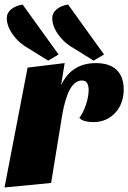

<svg xmlns="http://www.w3.org/2000/svg" viewBox="-23 -809 567 849"><path d="M-3 20 99 -510 263 -530 247 -432Q293 -530 401 -530Q461 -530 492.5 -500Q524 -470 524 -414Q524 -350 486 -309.5Q448 -269 389 -269Q372 -269 354.5 -273Q337 -277 328 -288Q345 -310 357 -346Q369 -382 369 -411Q369 -428 363 -440.5Q357 -453 339 -453Q277 -453 251 -294L203 0ZM391 -541 307 -593Q263 -617 235.5 -655Q208 -693 208 -729Q208 -752 227.5 -768Q247 -784 278 -789L437 -568ZM190 -541 106 -593Q62 -617 34.5 -655Q7 -693 7 -729Q7 -752 26.5 -768Q46 -784 77 -789L236 -568Z"/></svg>

Font: Sansita Swashed ExtraBold
Style: Regular
Weight: 800
Designer: Pablo Cosgaya
Foundry: Omnibus-Type
Version: Version 1.003; ttfautohint (v1.8.3)